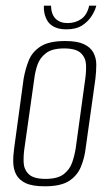

<svg xmlns="http://www.w3.org/2000/svg" viewBox="-20 -647 384 674"><path d="M137 7Q94 7 70.5 -4Q47 -15 37 -34Q27 -53 26.5 -77.5Q26 -102 30 -129L63 -371Q69 -405 81 -435Q93 -465 122.5 -484Q152 -503 209 -503Q251 -503 274.5 -492Q298 -481 308 -462Q318 -443 318 -420Q318 -397 315 -371L281 -129Q277 -93 264 -61.5Q251 -30 222 -11.5Q193 7 137 7ZM140 -19Q182 -19 203.5 -35.5Q225 -52 233.5 -77Q242 -102 246 -128L279 -368Q283 -395 282 -419.5Q281 -444 264 -460.5Q247 -477 205 -477Q163 -477 141.5 -460.5Q120 -444 111.5 -419.5Q103 -395 100 -368L66 -128Q62 -102 63 -77Q64 -52 81 -35.5Q98 -19 140 -19ZM213 -544Q188 -544 171.5 -552Q155 -560 147 -573Q139 -586 136 -600.5Q133 -615 134 -627H159Q160 -596 175.5 -581Q191 -566 217 -566Q245 -566 265.5 -580.5Q286 -595 293 -627H318Q314 -610 301.5 -590.5Q289 -571 268 -557.5Q247 -544 213 -544Z"/></svg>

Font: Alumni Sans Thin ExtraLight
Style: Italic
Weight: 250
Italic angle: -8°
Version: Version 1.016